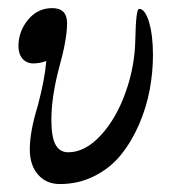

<svg xmlns="http://www.w3.org/2000/svg" viewBox="-20 -445 435 478"><path d="M128.9 13.2Q95.2 13.2 74.7 -10.3Q54.2 -33.7 54.2 -73.2Q54.2 -117.7 74.2 -182.1Q91.8 -249 95.2 -293Q78.6 -287.1 63 -287.1Q46.4 -287.1 36.1 -298.8Q25.9 -310.5 25.9 -330.1Q25.9 -366.7 49.8 -395.8Q73.7 -424.8 109.9 -424.8Q147 -424.8 147 -387.2Q147 -347.2 127 -275.9Q107.9 -203.6 107.9 -146Q107.9 -104 118.2 -85Q128.4 -65.9 149.9 -65.9Q191.9 -65.9 230.7 -107.9Q269.5 -149.9 292.7 -215.1Q315.9 -280.3 316.9 -347.2Q318.4 -422.9 326.2 -422.9Q341.3 -422.9 351.1 -389.9Q360.8 -356.9 360.8 -308.1Q360.8 -265.6 352.8 -221.9Q344.7 -178.2 326.4 -135.7Q308.1 -93.3 281.7 -60.3Q255.4 -27.3 215.8 -7.1Q176.3 13.2 128.9 13.2Z"/></svg>

Font: Junicode SmCond Light
Style: Italic
Weight: 300
Width: 4
Italic angle: -11°
Designer: Peter S. Baker
Version: Version 2.206